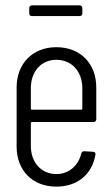

<svg xmlns="http://www.w3.org/2000/svg" viewBox="-20 -688 417 716"><path d="M277 -668H99C93 -668 89 -664 89 -658V-638C89 -632 93 -628 99 -628H277C283 -628 287 -632 287 -638V-658C287 -664 283 -668 277 -668ZM339 -243V-362C339 -450 281 -512 190 -512C101 -512 42 -450 42 -362V-141C42 -53 101 8 190 8C270 8 324 -39 336 -112C337 -118 333 -122 327 -122L294 -124C288 -124 285 -121 283 -115C272 -71 238 -39 190 -39C134 -39 95 -82 95 -144V-229C95 -231 97 -233 99 -233H329C335 -233 339 -237 339 -243ZM190 -465C247 -465 287 -422 287 -359V-283C287 -281 285 -279 283 -279H99C97 -279 95 -281 95 -283V-359C95 -422 134 -465 190 -465Z"/></svg>

Font: Barlow Condensed Light
Style: Regular
Weight: 300
Width: 3
Designer: Jeremy Tribby
Foundry: Tribby Type
Version: Version 1.422;hotconv 1.0.109;makeotfexe 2.5.65596